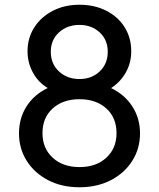

<svg xmlns="http://www.w3.org/2000/svg" viewBox="-20 -777 669 809"><path d="M315 12Q390 12 447.5 -18Q505 -48 537.5 -99.5Q570 -151 570 -215Q570 -278 538 -328Q506 -378 448 -406Q487 -431 510 -471.5Q533 -512 533 -561Q533 -618 505 -662.5Q477 -707 427.5 -732Q378 -757 315 -757Q252 -757 202.5 -731.5Q153 -706 124.5 -661.5Q96 -617 96 -561Q96 -514 118 -472.5Q140 -431 181 -406Q124 -379 92 -329Q60 -279 60 -215Q60 -151 92.5 -99.5Q125 -48 182.5 -18Q240 12 315 12ZM315 -444Q263 -444 228.5 -476Q194 -508 194 -559Q194 -609 228.5 -640.5Q263 -672 315 -672Q366 -672 400 -640.5Q434 -609 434 -559Q434 -508 400 -476Q366 -444 315 -444ZM315 -73Q245 -73 202 -112.5Q159 -152 159 -216Q159 -281 202 -320Q245 -359 315 -359Q385 -359 428 -320Q471 -281 471 -216Q471 -152 428 -112.5Q385 -73 315 -73Z"/></svg>

Font: Plus Jakarta Sans Medium
Style: Regular
Weight: 500
Designer: Gumpita Rahayu
Foundry: Tokotype
Version: Version 2.004; ttfautohint (v1.8.3)